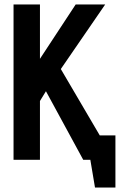

<svg xmlns="http://www.w3.org/2000/svg" viewBox="-20 -720 556 865"><path d="M376 -110V0H387L408 125H500V-110ZM160 -455V-700H41V0H160V-265L187 -309L355 0H494L254 -409L454 -700H321Z"/></svg>

Font: Advent Pro
Style: Bold
Weight: 700
Designer: VivaRado, Andreas Kalpakidis
Foundry: VivaRado, Andreas Kalpakidis
Version: Version 3.000